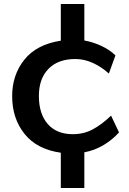

<svg xmlns="http://www.w3.org/2000/svg" viewBox="-20 -820 646 963"><path d="M403 -56V123H285V-54Q165 -71 103 -148.5Q41 -226 41 -338Q41 -444 102 -520.5Q163 -597 285 -616V-800H403V-617Q448 -609 490 -589Q532 -569 559 -542L526 -451Q490 -484 446.5 -504Q403 -524 358 -524Q271 -524 223 -474.5Q175 -425 175 -339Q175 -249 219.5 -198Q264 -147 345 -147Q400 -147 445 -171Q490 -195 537 -240L577 -156Q545 -120 500.5 -93Q456 -66 403 -56Z"/></svg>

Font: MartelSansBold
Style: Bold
Weight: 700
Designer: Dan Reynolds and Mathieu Réguer
Foundry: Dan Reynolds and Mathieu Réguer
Version: Version 1.002; ttfautohint (v1.1) -l 5 -r 5 -G 72 -x 0 -D la